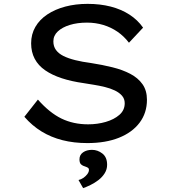

<svg xmlns="http://www.w3.org/2000/svg" viewBox="-20 -730 888 993"><path d="M432 10Q362 10 303 -5Q244 -20 195 -50Q146 -80 106 -126L176 -215Q236 -147 297.5 -117Q359 -87 436 -87Q484 -87 527 -99.5Q570 -112 597.5 -136Q625 -160 625 -196Q625 -219 611 -235Q597 -251 574 -262Q551 -273 522.5 -280Q494 -287 465.5 -291.5Q437 -296 413 -300Q349 -309 299 -325.5Q249 -342 213.5 -366.5Q178 -391 159.5 -426Q141 -461 141 -506Q141 -553 163 -591Q185 -629 225 -655.5Q265 -682 318 -696Q371 -710 433 -710Q498 -710 552.5 -696Q607 -682 649.5 -654.5Q692 -627 720 -587L647 -509Q621 -543 587.5 -566Q554 -589 514 -601Q474 -613 430 -613Q380 -613 341 -601Q302 -589 279 -567.5Q256 -546 256 -516Q256 -490 269.5 -471.5Q283 -453 308 -440.5Q333 -428 369 -419Q405 -410 451 -404Q509 -395 561.5 -382Q614 -369 654 -348Q694 -327 717 -294.5Q740 -262 740 -214Q740 -146 702 -95.5Q664 -45 595 -17.5Q526 10 432 10ZM410 243 386 201Q400 198 412 189.5Q424 181 432 170Q440 159 440 149Q440 141 434.5 137.5Q429 134 420 131Q408 128 399.5 120.5Q391 113 391 94Q391 71 409.5 58Q428 45 456 45Q485 45 509.5 64Q534 83 534 122Q534 146 521.5 166Q509 186 489.5 201Q470 216 448.5 226.5Q427 237 410 243Z"/></svg>

Font: Lexend Peta
Style: Regular
Weight: 400
Designer: Bonnie Shaver-Troup, Thomas Jockin
Foundry: Lexend
Version: Version 1.007